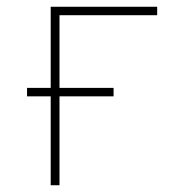

<svg xmlns="http://www.w3.org/2000/svg" viewBox="-20 -548 540 568"><path d="M130 0V-263H60V-288H130V-528H445V-503H156V-288H316V-263H156V0Z"/></svg>

Font: Noto Sans Mono ExtraCondensed Thin
Style: Regular
Weight: 100
Width: 2
Designer: Monotype Design Team
Foundry: Monotype Imaging Inc.
Version: Version 2.014; ttfautohint (v1.8.4.7-5d5b)